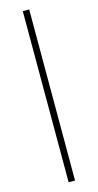

<svg xmlns="http://www.w3.org/2000/svg" viewBox="-141 -749 517 1012"><g transform="rotate(-15 117.0 -243.0)"><path d="M134.5 223H99.5V-710.5H134.5Z"/></g></svg>

Font: Anek Telugu Medium ExtraLight
Style: Regular
Weight: 250
Version: Version 1.003